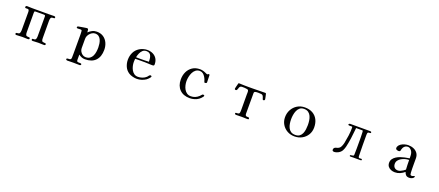

<svg xmlns="http://www.w3.org/2000/svg" viewBox="102 -1918 7796 3412"><g transform="rotate(20 4000.0 -211.5)"><path d="M786 -19Q786 -3 776.5 -0.5Q767 2 755 2Q730 2 705 0.5Q680 -1 655 -1Q627 -1 599.5 1.5Q572 4 545 4Q537 4 530.5 -0.5Q524 -5 524 -14Q524 -31 533.5 -32Q543 -33 556 -33Q588 -33 595.5 -55.5Q603 -78 603 -104V-456Q602 -461 602.5 -466.5Q603 -472 603 -476Q603 -492 597.5 -498.5Q592 -505 576 -505H419Q400 -505 397.5 -496Q395 -487 395 -471Q395 -380 395.5 -288.5Q396 -197 396 -105Q396 -72 405 -54.5Q414 -37 451 -37Q461 -37 472 -35Q483 -33 483 -19Q483 -4 474 -1Q465 2 453 2Q428 2 402.5 0.5Q377 -1 352 -1Q323 -1 294.5 1.5Q266 4 237 4Q229 4 222 -0.5Q215 -5 215 -14Q215 -19 220.5 -26Q226 -33 231 -33Q273 -33 285.5 -49.5Q298 -66 299 -107V-451Q299 -471 293 -487Q287 -503 262 -503Q255 -503 249 -502Q243 -501 236 -501Q230 -501 223.5 -505.5Q217 -510 217 -517Q217 -528 224 -536Q231 -544 242 -544Q267 -544 292.5 -542.5Q318 -541 343 -541H650Q676 -541 701.5 -542Q727 -543 753 -543Q763 -543 772 -539.5Q781 -536 781 -523Q781 -508 770 -506.5Q759 -505 748 -505Q714 -505 706 -484Q698 -463 698 -435Q698 -353 698.5 -270.5Q699 -188 699 -105Q699 -71 708 -54Q717 -37 754 -37Q764 -37 775 -35Q786 -33 786 -19Z M1684 -284Q1684 -318 1678.5 -355.5Q1673 -393 1659 -426Q1645 -459 1618 -480Q1591 -501 1548 -501Q1518 -501 1489 -483Q1460 -465 1439.5 -437Q1419 -409 1413 -380Q1411 -369 1410.5 -356.5Q1410 -344 1410 -332Q1410 -292 1410 -253Q1410 -214 1410 -174Q1410 -143 1426 -114Q1442 -85 1469 -66Q1496 -47 1528 -47Q1577 -47 1608 -69Q1639 -91 1655.5 -126.5Q1672 -162 1678 -203.5Q1684 -245 1684 -284ZM1798 -282Q1798 -152 1729.5 -80Q1661 -8 1530 -8Q1496 -8 1466 -20Q1436 -32 1410 -53V44Q1410 67 1417.5 75Q1425 83 1438.5 83.5Q1452 84 1469 84Q1480 84 1491 86.5Q1502 89 1502 103Q1502 110 1494.5 115.5Q1487 121 1480 121Q1450 121 1420.5 120Q1391 119 1361 119Q1331 119 1301 120Q1271 121 1241 121Q1234 121 1226.5 115.5Q1219 110 1219 103Q1219 91 1227.5 87.5Q1236 84 1247.5 84Q1259 84 1266 84Q1288 84 1297 73Q1306 62 1306 41Q1306 22 1306.5 4Q1307 -14 1307 -33V-346Q1307 -371 1307 -395.5Q1307 -420 1305 -444Q1304 -452 1303 -462.5Q1302 -473 1295 -477Q1291 -480 1282.5 -480Q1274 -480 1269 -480Q1259 -480 1248 -479Q1237 -478 1226 -478Q1219 -478 1210.5 -481Q1202 -484 1202 -493Q1202 -506 1212 -513Q1213 -514 1229 -517Q1245 -520 1268.5 -524Q1292 -528 1316 -532Q1340 -536 1357.5 -538.5Q1375 -541 1379 -541Q1386 -541 1391.5 -539Q1397 -537 1401 -531Q1403 -529 1404.5 -515.5Q1406 -502 1407 -488.5Q1408 -475 1408 -471Q1441 -503 1479.5 -522.5Q1518 -542 1565 -542Q1640 -542 1692 -506.5Q1744 -471 1771 -412Q1798 -353 1798 -282Z M2616 -356Q2615 -384 2612 -412.5Q2609 -441 2599 -465Q2589 -489 2568.5 -504Q2548 -519 2512 -519Q2468 -519 2440 -492.5Q2412 -466 2396 -428Q2380 -390 2373 -353Q2396 -352 2418 -352Q2440 -352 2462 -352Q2500 -352 2538.5 -353Q2577 -354 2616 -356ZM2749 -124Q2749 -120 2746 -118Q2743 -107 2731.5 -93.5Q2720 -80 2706.5 -67.5Q2693 -55 2683 -48Q2648 -24 2603.5 -10Q2559 4 2516 4Q2479 4 2435.5 -7Q2392 -18 2361 -38Q2304 -75 2277.5 -135.5Q2251 -196 2251 -262Q2251 -336 2281 -399.5Q2311 -463 2375 -503Q2406 -522 2444.5 -533Q2483 -544 2518 -544Q2579 -544 2626.5 -520.5Q2674 -497 2701 -453Q2728 -409 2728 -346Q2728 -327 2717.5 -322.5Q2707 -318 2690 -318Q2669 -318 2648.5 -319Q2628 -320 2608 -321Q2580 -323 2552.5 -323Q2525 -323 2496 -323Q2464 -323 2432 -323Q2400 -323 2368 -322Q2367 -306 2365.5 -290.5Q2364 -275 2364 -260Q2364 -225 2373 -186Q2382 -147 2401 -113Q2420 -79 2450 -58Q2480 -37 2522 -37Q2564 -37 2605 -51.5Q2646 -66 2677 -95Q2686 -103 2693 -114.5Q2700 -126 2710 -133Q2718 -139 2729 -139Q2734 -139 2741.5 -134.5Q2749 -130 2749 -124Z M3746 -123Q3746 -117 3743.5 -112Q3741 -107 3737 -102Q3729 -89 3711 -71.5Q3693 -54 3680 -45Q3646 -20 3602 -7.5Q3558 5 3516 5Q3395 5 3325 -65Q3255 -135 3255 -256Q3255 -335 3285.5 -399.5Q3316 -464 3374.5 -503Q3433 -542 3516 -542Q3545 -542 3573.5 -534.5Q3602 -527 3627 -515Q3634 -512 3646.5 -506Q3659 -500 3666 -500Q3672 -500 3677 -507Q3683 -513 3691 -513Q3694 -513 3701 -511Q3708 -509 3708 -504Q3708 -470 3710 -435.5Q3712 -401 3712 -366Q3712 -354 3701.5 -349Q3691 -344 3682 -344Q3678 -344 3672.5 -345Q3667 -346 3666 -351Q3662 -360 3659 -370Q3656 -380 3653 -390Q3643 -418 3625.5 -446Q3608 -474 3583 -493Q3558 -512 3524 -512Q3478 -512 3446.5 -487.5Q3415 -463 3396 -424Q3377 -385 3368.5 -342Q3360 -299 3360 -263Q3360 -226 3369 -185.5Q3378 -145 3397.5 -111Q3417 -77 3448 -55.5Q3479 -34 3524 -34Q3607 -34 3671 -93Q3675 -97 3683.5 -106.5Q3692 -116 3700.5 -125Q3709 -134 3711 -135Q3715 -137 3724 -137Q3730 -137 3738 -134Q3746 -131 3746 -123Z M4785 -431Q4785 -424 4778.5 -417Q4772 -410 4764 -410Q4751 -410 4747.5 -414.5Q4744 -419 4741 -430Q4731 -466 4720.5 -481Q4710 -496 4691.5 -499.5Q4673 -503 4638 -503Q4626 -503 4605.5 -502.5Q4585 -502 4569 -496Q4553 -490 4553 -471V-80Q4553 -56 4561 -46.5Q4569 -37 4581 -35Q4593 -33 4604.5 -33.5Q4616 -34 4624 -31Q4632 -28 4632 -14Q4632 -1 4624.5 1Q4617 3 4606 3Q4580 3 4553.5 1.5Q4527 0 4501 0Q4473 0 4445.5 1Q4418 2 4390 2Q4383 2 4375.5 -3Q4368 -8 4368 -15Q4368 -30 4378.5 -31.5Q4389 -33 4400 -33Q4436 -33 4443 -51Q4450 -69 4450 -100V-139Q4450 -207 4449.5 -274.5Q4449 -342 4449 -409Q4449 -423 4450 -436Q4451 -449 4449 -462Q4448 -476 4441.5 -485Q4435 -494 4421 -496Q4398 -501 4374 -502Q4350 -503 4327 -503Q4304 -503 4292.5 -493.5Q4281 -484 4276 -470.5Q4271 -457 4267 -443.5Q4263 -430 4256.5 -420.5Q4250 -411 4234 -411Q4227 -411 4221 -416Q4215 -421 4215 -429Q4215 -432 4218 -447Q4221 -462 4226 -481Q4231 -500 4235 -515.5Q4239 -531 4240 -535Q4242 -542 4247.5 -543Q4253 -544 4260 -544Q4280 -544 4299.5 -542.5Q4319 -541 4339 -541Q4381 -540 4423 -540Q4465 -540 4507 -540Q4568 -540 4628 -542Q4688 -544 4749 -544Q4757 -544 4761 -540Q4763 -539 4766.5 -523.5Q4770 -508 4774.5 -488Q4779 -468 4782 -451.5Q4785 -435 4785 -431Z M5655 -264Q5655 -305 5649 -348Q5643 -391 5626 -428.5Q5609 -466 5577 -489Q5545 -512 5494 -512Q5446 -512 5416 -487.5Q5386 -463 5369 -424Q5352 -385 5345.5 -342Q5339 -299 5339 -262Q5339 -221 5345.5 -179Q5352 -137 5369.5 -101.5Q5387 -66 5419 -44.5Q5451 -23 5502 -23Q5552 -23 5582.5 -45.5Q5613 -68 5628.5 -104.5Q5644 -141 5649.5 -183Q5655 -225 5655 -264ZM5775 -261Q5775 -183 5738 -122.5Q5701 -62 5638 -27.5Q5575 7 5497 7Q5422 7 5360 -27.5Q5298 -62 5261.5 -122.5Q5225 -183 5225 -259Q5225 -337 5260.5 -401.5Q5296 -466 5358.5 -504Q5421 -542 5501 -542Q5587 -542 5648.5 -507Q5710 -472 5742.5 -409Q5775 -346 5775 -261Z M6767 -14Q6767 -2 6759.5 0Q6752 2 6743 2H6602Q6592 2 6582.5 2.5Q6573 3 6563 3Q6556 3 6548.5 1.5Q6541 0 6541 -10Q6541 -21 6551.5 -23Q6562 -25 6576 -25.5Q6590 -26 6600.5 -31Q6611 -36 6611 -53Q6611 -82 6612 -110.5Q6613 -139 6613 -167V-315Q6613 -321 6613 -340.5Q6613 -360 6612.5 -385.5Q6612 -411 6611 -435.5Q6610 -460 6609.5 -476.5Q6609 -493 6608 -495Q6606 -501 6604 -504.5Q6602 -508 6594 -508H6478Q6477 -497 6476 -486Q6475 -475 6474 -464Q6467 -383 6455.5 -302.5Q6444 -222 6426 -142Q6416 -99 6397 -62Q6378 -25 6339 -2Q6324 8 6299 16Q6274 24 6256 24Q6241 24 6230 17.5Q6219 11 6219 -5Q6219 -29 6233 -42Q6247 -55 6269 -59Q6322 -70 6343 -106Q6364 -142 6374 -190Q6389 -263 6399 -337Q6409 -411 6409 -486Q6409 -500 6406.5 -504Q6404 -508 6389 -508Q6381 -508 6372 -507.5Q6363 -507 6354 -507Q6347 -507 6337.5 -510Q6328 -513 6328 -522Q6328 -530 6336.5 -536Q6345 -542 6352 -542H6732Q6740 -542 6748.5 -538.5Q6757 -535 6757 -525Q6757 -513 6747.5 -510.5Q6738 -508 6727 -509Q6716 -510 6710 -507Q6697 -503 6694.5 -486.5Q6692 -470 6692 -458Q6692 -358 6692.5 -258.5Q6693 -159 6696 -59Q6697 -41 6701.5 -32.5Q6706 -24 6725 -24Q6731 -24 6737.5 -25.5Q6744 -27 6750 -27Q6755 -27 6761 -23Q6767 -19 6767 -14Z M7564 -117Q7560 -162 7559.5 -207Q7559 -252 7558 -297H7551Q7520 -297 7484 -287Q7448 -277 7415.5 -258.5Q7383 -240 7362 -212Q7341 -184 7341 -148Q7341 -104 7365.5 -78.5Q7390 -53 7434 -53Q7454 -53 7479 -63.5Q7504 -74 7527 -89Q7550 -104 7564 -117ZM7756 -53Q7756 -49 7755 -47Q7743 -22 7717.5 -11Q7692 0 7666 0Q7625 0 7604 -19.5Q7583 -39 7571 -76Q7532 -43 7487.5 -23.5Q7443 -4 7391 -4Q7353 -4 7318 -18Q7283 -32 7261.5 -60Q7240 -88 7240 -130Q7240 -172 7262 -203Q7284 -234 7318.5 -255.5Q7353 -277 7392 -290.5Q7431 -304 7465 -311Q7488 -316 7511.5 -320Q7535 -324 7558 -328Q7558 -356 7555.5 -392Q7553 -428 7539 -453Q7529 -473 7507.5 -491.5Q7486 -510 7463 -510Q7421 -510 7395.5 -485Q7370 -460 7361 -420Q7360 -416 7359.5 -410Q7359 -404 7357 -399Q7355 -392 7346 -387Q7337 -382 7329 -382Q7309 -382 7289.5 -390.5Q7270 -399 7270 -423Q7270 -435 7274 -444Q7287 -476 7318 -497.5Q7349 -519 7387 -529.5Q7425 -540 7456 -540Q7511 -540 7557.5 -520.5Q7604 -501 7632.5 -462Q7661 -423 7661 -363Q7661 -336 7661 -308.5Q7661 -281 7661 -254Q7661 -215 7661.5 -176.5Q7662 -138 7664 -100Q7665 -81 7669 -64Q7673 -47 7699 -47Q7710 -47 7721.5 -53.5Q7733 -60 7745 -60Q7747 -60 7751.5 -58Q7756 -56 7756 -53Z"/></g></svg>

Font: Kaisei Opti Medium
Style: Regular
Weight: 500
Designer: Font-Kai, 金井和夫
Foundry: KAZUO KANAI
Version: Version 5.003